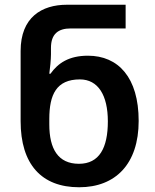

<svg xmlns="http://www.w3.org/2000/svg" viewBox="-20 -780 655 810"><path d="M314 10C467 10 565 -88 565 -270C565 -453 479 -545 351 -545C271 -545 225 -514 193 -469H188C191 -490 195 -529 195 -551V-578C195 -637 226 -660 278 -660H510V-760H262C156 -760 67 -707 67 -565V-269C67 -87 155 10 314 10ZM313 -89C225 -89 188 -152 188 -255V-278C188 -381 218 -445 317 -445C394 -445 435 -378 435 -268C435 -156 399 -89 313 -89Z"/></svg>

Font: Noto Sans Georgian SemiBold
Style: Regular
Weight: 600
Designer: Monotype Design Team, Akaki Razmadze
Foundry: Google LLC
Version: Version 2.005